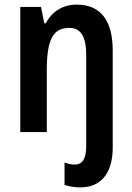

<svg xmlns="http://www.w3.org/2000/svg" viewBox="-20 -573 574 833"><path d="M328 240C427 240 469 167 469 68V-354C469 -482 418 -553 313 -553C255 -553 206 -525 179 -472H172L158 -543H68V0H183V-268C183 -403 211 -452 281 -452C332 -452 354 -412 354 -334V62C354 118 336 141 305 141C290 141 275 138 260 132V229C280 236 304 240 328 240Z"/></svg>

Font: Noto Sans Tamil Condensed SemiBold
Style: Regular
Weight: 600
Width: 3
Designer: Jelle Bosma - Monotype Design Team
Foundry: Monotype Imaging Inc.
Version: Version 2.004